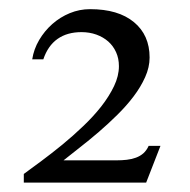

<svg xmlns="http://www.w3.org/2000/svg" viewBox="-20 -738 408 413"><path d="M31.2 -363.8Q47.9 -376 69.6 -392.1Q91.3 -408.2 114.3 -427Q137.2 -445.8 158.9 -466.6Q180.7 -487.3 197.8 -509Q214.8 -530.8 225.3 -552.7Q235.8 -574.7 235.8 -595.7Q235.8 -612.3 229.7 -625.7Q223.6 -639.2 212.9 -648.7Q202.1 -658.2 187.3 -663.6Q172.4 -668.9 155.3 -668.9Q124.5 -668.9 103.8 -654.3Q83 -639.6 73.2 -610.4H49.3Q52.7 -632.3 64.2 -651.9Q75.7 -671.4 92.5 -686.3Q109.4 -701.2 130.1 -709.7Q150.9 -718.3 173.8 -718.3Q234.4 -718.3 268.1 -690.4Q301.8 -662.6 301.8 -614.3Q301.8 -593.3 292.2 -572Q282.7 -550.8 267.3 -530.5Q252 -510.3 232.4 -491Q212.9 -471.7 192.4 -454.1Q171.9 -436.5 152.1 -421.1Q132.3 -405.8 116.7 -393.1H230.5Q242.2 -393.1 252.7 -394.3Q263.2 -395.5 272.5 -398.9Q281.7 -402.3 288.6 -408.4Q295.4 -414.6 299.8 -424.3H325.2L294.4 -345.2H31.2Z"/></svg>

Font: Khmer Busra Bunong
Style: Regular
Weight: 400
Designer: D. Kanjahn
Version: Version 7.100; 2014